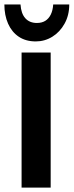

<svg xmlns="http://www.w3.org/2000/svg" viewBox="-26 -850 334 870"><path d="M-6.2 -829.9H66.9Q69.6 -788.4 88.8 -767.2Q108.1 -745.9 141.1 -745.9Q163.3 -745.9 178.9 -755.4Q194.5 -764.9 203.9 -783.7Q213.3 -802.5 215.1 -829.9H287.8Q287.8 -780.9 266.6 -742.9Q245.5 -704.8 211 -683.5Q176.5 -662.3 136 -662.3Q90.9 -662.3 59.2 -683.5Q27.4 -704.8 10.6 -742.9Q-6.2 -780.9 -6.2 -829.9ZM71.8 0V-612H203.6V0Z"/></svg>

Font: Ancizar Sans Thin
Style: Regular
Weight: 100
Designer: Cesar Puertas, Viviana Monsalve, Julian Moncada, Julian Prieto, Jose Castro, Mariel Hernandez, Felipe Aragon, Sara Alarc
Version: Version 8.100